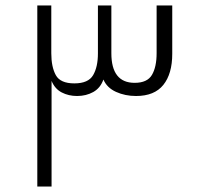

<svg xmlns="http://www.w3.org/2000/svg" viewBox="-20 -680 717 700"><path d="M116 -660H167V-486Q167 -436 183.5 -406Q200 -376 251 -376Q302 -376 319.5 -406Q337 -436 337 -485V-660H386V-486Q386 -378 471 -378Q517 -378 534 -407Q551 -436 551 -486V-660H608V-484Q608 -411 575.5 -370.5Q543 -330 476 -330Q436 -330 403 -345Q370 -360 357 -390Q346 -359 320 -344.5Q294 -330 261 -330Q230 -330 205 -343Q180 -356 168 -385V0H116Z"/></svg>

Font: Cairo Light
Style: Regular
Weight: 300
Designer: Mohamed Gaber, the designers of Titillium
Foundry: Kief Type Foundry
Version: Version 2.009; ttfautohint (v1.5.33-1714) -l 8 -r 50 -G 200 